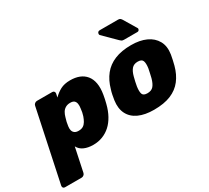

<svg xmlns="http://www.w3.org/2000/svg" viewBox="-222 -1051 1669 1534"><g transform="rotate(-30 612.5 -284.0)"><path d="M-25 190Q-36 190 -41.5 182.5Q-47 175 -45 164L94 -494Q96 -505 105.5 -512.5Q115 -520 126 -520H267Q278 -520 284 -512.5Q290 -505 288 -494L281 -461Q310 -491 346.5 -510.5Q383 -530 437 -530Q484 -530 520 -516Q556 -502 580 -473Q604 -444 612 -400Q620 -356 610 -297Q606 -276 603 -260Q600 -244 594 -222Q580 -166 556 -122.5Q532 -79 500 -50Q468 -21 428 -5.5Q388 10 341 10Q294 10 258.5 -5.5Q223 -21 206 -54L160 164Q158 175 148.5 182.5Q139 190 129 190ZM296 -146Q322 -146 338.5 -156.5Q355 -167 366 -186Q377 -205 385 -228Q390 -243 393.5 -260Q397 -277 398 -292Q402 -316 399 -334.5Q396 -353 384.5 -363.5Q373 -374 347 -374Q322 -374 303.5 -363Q285 -352 274.5 -334Q264 -316 258 -294Q251 -273 247.5 -256.5Q244 -240 241 -219Q238 -198 242 -182Q246 -166 259 -156Q272 -146 296 -146Z M902 10Q819 10 762 -16Q705 -42 679.5 -92.5Q654 -143 664 -214Q667 -235 672 -260Q677 -285 684 -306Q704 -378 744 -428Q784 -478 847.5 -504Q911 -530 999 -530Q1079 -530 1136 -504Q1193 -478 1221 -428Q1249 -378 1238 -306Q1234 -285 1229 -260Q1224 -235 1218 -214Q1199 -143 1160 -92.5Q1121 -42 1058 -16Q995 10 902 10ZM922 -131Q959 -131 978 -153Q997 -175 1009 -219Q1013 -234 1018.5 -260Q1024 -286 1027 -301Q1033 -344 1024.5 -366.5Q1016 -389 979 -389Q943 -389 923.5 -366.5Q904 -344 893 -301Q889 -286 883 -260Q877 -234 875 -219Q869 -175 877 -153Q885 -131 922 -131ZM974 -595Q959 -595 952 -599.5Q945 -604 938 -611L823 -725Q819 -731 820 -738Q823 -758 843 -758H1010Q1022 -758 1028.5 -754.5Q1035 -751 1043 -739L1112 -624Q1117 -619 1115 -611Q1111 -595 1096 -595Z"/></g></svg>

Font: Rubik ExtraBold
Style: Italic
Weight: 800
Italic angle: -12°
Designer: Hubert and Fischer
Foundry: Hubert and Fischer
Version: Version 2.300;gftools[0.9.30]